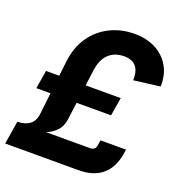

<svg xmlns="http://www.w3.org/2000/svg" viewBox="-134 -850 901 962"><g transform="rotate(20 317.0 -369.0)"><path d="M15.6 -100.1 19.5 -123.5Q58.1 -123.5 83.5 -141.8Q108.9 -160.2 113.3 -200.2L146.5 -490.2Q155.3 -568.4 193.6 -623.8Q231.9 -679.2 291.3 -708.7Q350.6 -738.3 421.9 -738.3Q485.4 -738.3 533.7 -713.4Q582 -688.5 608.6 -642.8Q635.3 -597.2 633.3 -534.7L493.2 -517.1Q495.1 -565.4 474.4 -590.1Q453.6 -614.7 411.1 -614.7Q377 -614.7 351.6 -601.3Q326.2 -587.9 310.5 -562Q294.9 -536.1 289.6 -497.6L253.4 -221.7Q248.5 -184.6 227.8 -161.6Q207 -138.7 177.7 -126Q148.4 -113.3 116.9 -107.7Q85.4 -102.1 58.3 -101.1Q31.2 -100.1 15.6 -100.1ZM-1 0 19 -123.5H406.7Q420.4 -123.5 428.2 -130.1Q436 -136.7 438 -150.4L442.4 -178.2H578.6L574.2 -150.9Q561 -76.7 514.6 -38.3Q468.3 0 391.1 0ZM50.8 -314 66.9 -411.6H465.3L449.2 -314Z"/></g></svg>

Font: Inter 17pt
Style: Bold Italic
Weight: 700
Italic angle: -9.3988°
Version: Version 4.001;git-66647c0bb